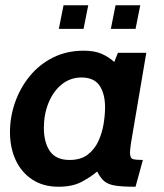

<svg xmlns="http://www.w3.org/2000/svg" viewBox="-20 -701 624 731"><path d="M203 10Q145 10 103.5 -17Q62 -44 40 -91Q18 -138 18 -198Q18 -256 37.5 -311.5Q57 -367 93.5 -411.5Q130 -456 182 -482Q234 -508 299 -508Q339 -508 366 -496.5Q393 -485 415 -465L429 -500H537L479 -158Q477 -145 476 -135.5Q475 -126 475 -120Q475 -99 485.5 -95.5Q496 -92 524 -92L496 10Q445 10 418 5.5Q391 1 376.5 -11.5Q362 -24 350 -48Q324 -26 289.5 -8Q255 10 203 10ZM245 -92Q287 -92 313.5 -112Q340 -132 354.5 -163.5Q369 -195 374.5 -229.5Q380 -264 380 -292Q380 -344 359 -375Q338 -406 290 -406Q248 -406 215.5 -380Q183 -354 165 -310Q147 -266 147 -214Q147 -159 170 -125.5Q193 -92 245 -92ZM204 -591 221.9 -681H316L298.1 -591ZM402 -591 419.9 -681H514L496.1 -591Z"/></svg>

Font: Cabin VF Beta
Style: Italic
Weight: 400
Italic angle: -7°
Designer: Pablo Impallari
Foundry: Pablo Impallari. http://www.impallari.com Igino Marini. http://www.ikern.com
Version: Version 2.300